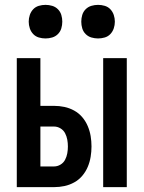

<svg xmlns="http://www.w3.org/2000/svg" viewBox="-20 -769 590 789"><path d="M404 0V-530H501V0ZM49 0V-530H146V-334H202Q224 -334 245 -329.5Q266 -325 285 -314.5Q304 -304 318 -287.5Q332 -271 340.5 -251Q349 -231 352.5 -210Q356 -189 356 -167Q356 -146 352.5 -124.5Q349 -103 340.5 -83Q332 -63 318 -46.5Q304 -30 285 -19.5Q266 -9 245 -4.5Q224 0 202 0ZM146 -85H202Q216 -85 228.5 -92.5Q241 -100 247.5 -112.5Q254 -125 256.5 -139Q259 -153 259 -167Q259 -181 256.5 -195Q254 -209 247.5 -221.5Q241 -234 228.5 -241.5Q216 -249 202 -249H146ZM383 -611Q369 -611 355.5 -615Q342 -619 332 -629Q322 -639 318 -652.5Q314 -666 314 -680Q314 -694 318 -707.5Q322 -721 332 -731Q342 -741 355.5 -745Q369 -749 383 -749Q397 -749 410.5 -745Q424 -741 433.5 -731Q443 -721 447.5 -707.5Q452 -694 452 -680Q452 -666 447.5 -652.5Q443 -639 433.5 -629Q424 -619 410.5 -615Q397 -611 383 -611ZM167 -611Q153 -611 139.5 -615Q126 -619 116.5 -629Q107 -639 102.5 -652.5Q98 -666 98 -680Q98 -694 102.5 -707.5Q107 -721 116.5 -731Q126 -741 139.5 -745Q153 -749 167 -749Q181 -749 194.5 -745Q208 -741 218 -731Q228 -721 232 -707.5Q236 -694 236 -680Q236 -666 232 -652.5Q228 -639 218 -629Q208 -619 194.5 -615Q181 -611 167 -611Z"/></svg>

Font: Lode Dark Term
Style: Bold
Weight: 700
Monospace: yes
Designer: Belleve Invis
Foundry: Belleve Invis
Version: Version 29.2.0